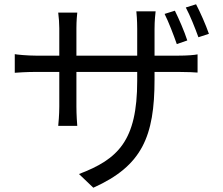

<svg xmlns="http://www.w3.org/2000/svg" viewBox="-20 -813 1040 897"><path d="M797 -763 749 -748C768 -710 791 -650 806 -607L855 -624C842 -665 815 -727 797 -763ZM896 -793 848 -778C868 -741 891 -683 907 -639L956 -655C942 -696 915 -757 896 -793ZM702 -442V-477H812C856 -477 892 -475 903 -474V-559C889 -556 856 -553 811 -553H702V-678C702 -718 706 -750 707 -760H617C618 -751 621 -718 621 -678V-553H337V-682C337 -716 340 -745 341 -754H252C255 -731 257 -703 257 -681V-553H149C107 -553 58 -558 49 -560V-473C60 -474 105 -477 149 -477H257V-315C257 -277 253 -234 252 -225H341C340 -234 337 -278 337 -315V-477H621V-435C621 -155 531 -69 349 0L416 64C644 -38 702 -176 702 -442Z"/></svg>

Font: Microsoft YaHei
Style: Regular
Weight: 400
Designer: Ryoko NISHIZUKA 西塚涼子 (kana, bopomofo & ideographs); Paul D. Hunt (Latin, Greek & Cyrillic); Sandoll Communications 산돌커뮤니
Foundry: Adobe
Version: Version 2.001;hotconv 1.0.111;makeotfexe 2.5.65597